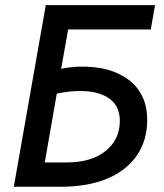

<svg xmlns="http://www.w3.org/2000/svg" viewBox="-20 -713 626 733"><path d="M32.7 0 154.8 -693.4H571.8L555.7 -600.6H240.2L213.4 -450.2Q246.1 -457.5 283.2 -458.5Q401.9 -461.4 471.9 -407.7Q542 -354 542 -254.9Q542 -178.2 503.4 -120.8Q464.8 -63.5 390.9 -31.7Q316.9 0 210.4 0ZM196.8 -355.5 150.9 -92.8H233.4Q329.1 -92.8 383.3 -136.7Q437.5 -180.7 437.5 -252Q437.5 -311 392.8 -339.8Q348.1 -368.7 269.5 -365.2Q249.5 -364.3 231.7 -361.8Q213.9 -359.4 196.8 -355.5Z"/></svg>

Font: Cascadia Mono
Style: Italic
Weight: 400
Italic angle: -10°
Monospace: yes
Designer: Aaron Bell
Foundry: Saja Typeworks
Version: Version 2404.023; ttfautohint (v1.8.4)